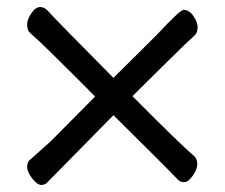

<svg xmlns="http://www.w3.org/2000/svg" viewBox="-20 -522 640 545"><path d="M97 3Q86 3 71.5 -15.5Q57 -34 57 -49Q57 -64 67 -70L124 -121L250 -248Q97 -402 65 -429Q57 -436 57 -452Q57 -467 69 -484.5Q81 -502 94 -502Q106 -502 115 -492Q149 -455 302 -301L424 -422Q491 -494 501 -494Q517 -494 529 -476.5Q541 -459 541 -445Q541 -429 531.5 -420.5Q522 -412 505 -396Q488 -380 356 -249Q491 -113 531 -79Q540 -71 540 -56Q540 -41 527 -23Q514 -5 503 -5Q492 -5 485 -12Q449 -50 302 -195L113 -3Q107 3 97 3Z"/></svg>

Font: LXGW WenKai Medium
Style: Regular
Weight: 500
Designer: LXGW / Fontworks Inc.
Foundry: LXGW / Fontworks Inc.
Version: Version 1.501; October 10, 2024